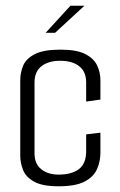

<svg xmlns="http://www.w3.org/2000/svg" viewBox="-20 -649 419 673"><path d="M185 4Q129 4 100 -12Q71 -28 61 -53Q51 -78 51 -103V-368Q51 -394 61 -418.5Q71 -443 101.5 -459Q132 -475 192 -475Q249 -475 279 -459.5Q309 -444 320.5 -419.5Q332 -395 332 -368V-300L282 -293V-360Q282 -398 257.5 -417Q233 -436 191 -436Q150 -436 125.5 -417Q101 -398 101 -360V-112Q101 -74 125 -55.5Q149 -37 185 -37Q232 -37 257 -56.5Q282 -76 282 -119V-178L332 -184V-115Q332 -83 320 -56Q308 -29 276.5 -12.5Q245 4 185 4ZM140 -534 227 -629H276L173 -534Z"/></svg>

Font: Smooch Sans Thin
Style: Regular
Weight: 400
Version: Version 1.010